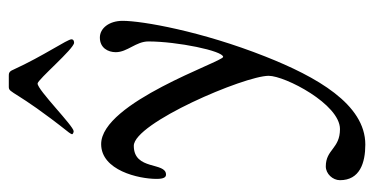

<svg xmlns="http://www.w3.org/2000/svg" viewBox="-232 -454 870 447"><g transform="rotate(-90 203.5 -231.0)"><path d="M114 -499C114 -496 120 -495 121 -495C133 -495 217 -579 232 -579C241 -579 313 -494 327 -494C333 -494 335 -497 335 -500C335 -510 297 -564 264 -636C260 -646 255 -646 250 -646H224C209 -646 217 -631 118 -506C116 -503 114 -500 114 -499ZM7 125C7 171 47 184 90 184C184 184 248 70 295 -49C354 -198 378 -336 378 -381C378 -412 361 -434 339 -434C315 -434 305 -415 305 -397C305 -370 330 -350 330 -321C330 -254 308 -147 294 -147C283 -147 188 -431 91 -431C30 -431 10 -344 10 -302C10 -285 14 -280 20 -280C50 -280 29 -355 87 -355C140 -355 250 -97 250 -41C250 -3 184 125 126 125C80 125 79 92 39 92C22 92 7 108 7 125Z"/></g></svg>

Font: OFL Sorts Mill Goudy
Style: Italic
Weight: 500
Italic angle: -6°
Version: Version 003.000